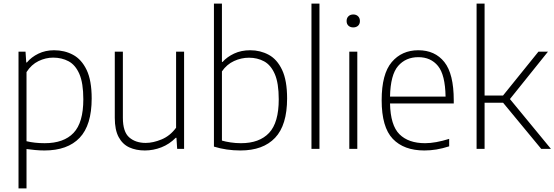

<svg xmlns="http://www.w3.org/2000/svg" viewBox="-20 -828 3084 1068"><path d="M83 220V-540.5H122L126 -480.5H129.5Q154.5 -510.5 193.5 -529.5Q232.5 -548.5 281 -548.5Q339 -548.5 386.2 -523.2Q433.5 -498 461.8 -439.2Q490 -380.5 490 -280.5Q490 -132 423 -61.5Q356 9 227 9Q201.5 9 175.5 6.5Q149.5 4 127.5 1V220ZM228.5 -31.5Q335 -31.5 389.2 -88.8Q443.5 -146 443.5 -275.5Q443.5 -366 421.5 -416.5Q399.5 -467 361.5 -487.2Q323.5 -507.5 275.5 -507.5Q234 -507.5 194.2 -488.2Q154.5 -469 127.5 -427V-42.5Q172.5 -31.5 228.5 -31.5Z M785.5 9Q737 9 699.2 -8.2Q661.5 -25.5 640 -65.5Q618.5 -105.5 618.5 -172.5V-540.5H663.5V-173Q663.5 -94.5 698.8 -63.8Q734 -33 790.5 -33Q831.5 -33 878.8 -52.5Q926 -72 959.5 -117.5V-540.5H1004V0H965.5L961.5 -61.5H957.5Q922.5 -26 877.8 -8.5Q833 9 785.5 9Z M1317.5 9Q1239 9 1170 -12.5V-808H1214.5V-483.5H1218Q1243 -511.5 1282.2 -530Q1321.5 -548.5 1372 -548.5Q1428 -548.5 1474.8 -523.2Q1521.5 -498 1549.2 -439.2Q1577 -380.5 1577 -280.5Q1577 -132 1510.2 -61.5Q1443.5 9 1317.5 9ZM1320.5 -31.5Q1423 -31.5 1476.8 -88.8Q1530.5 -146 1530.5 -275.5Q1530.5 -366 1508.5 -416.2Q1486.5 -466.5 1449 -486.8Q1411.5 -507 1365 -507Q1322 -507 1281.8 -488.5Q1241.5 -470 1214.5 -431V-46Q1235 -40 1262.8 -35.8Q1290.5 -31.5 1320.5 -31.5Z M1712.5 0V-808H1757V0Z M1923 0V-540.5H1967.5V0ZM1945 -675.5Q1928.5 -675.5 1918.2 -685Q1908 -694.5 1908 -711Q1908 -727.5 1918.2 -737.5Q1928.5 -747.5 1945 -747.5Q1961.5 -747.5 1971.8 -737.5Q1982 -727.5 1982 -711Q1982 -694.5 1971.8 -685Q1961.5 -675.5 1945 -675.5Z M2340.5 9Q2226.5 9 2164.8 -55.8Q2103 -120.5 2103 -270.5Q2103 -416.5 2159 -482.5Q2215 -548.5 2307 -548.5Q2399.5 -548.5 2451.8 -482.8Q2504 -417 2504 -270V-252.5H2149.5Q2152 -131 2202 -81.2Q2252 -31.5 2344.5 -31.5Q2402 -31.5 2478.5 -55.5V-14Q2441 -2 2407.5 3.5Q2374 9 2340.5 9ZM2307 -510Q2237 -510 2194.5 -461Q2152 -412 2149.5 -290.5H2458.5Q2456.5 -411.5 2416.5 -460.8Q2376.5 -510 2307 -510Z M2631 0V-808H2675.5V-296.5H2778L2975 -540.5H3028L2816.5 -277L3044.5 0H2990.5L2778.5 -256.5H2675.5V0Z"/></svg>

Font: Encode Sans XLt
Style: Regular
Weight: 200
Designer: Multiple Designers
Foundry: Impallari Type
Version: Version 3.002; ttfautohint (v1.8.3) -l 8 -r 50 -G 200 -x 14 